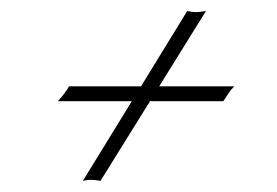

<svg xmlns="http://www.w3.org/2000/svg" viewBox="-20 -409 498 345"><path d="M128.9 -84 216.8 -227.1H84Q99.1 -244.1 104 -253.9H233.4L316.4 -389.2Q326.2 -387.2 332 -387.2Q337.9 -387.2 350.1 -389.2L266.1 -253.9H400.9Q394 -247.1 390.6 -241.2L381.3 -227.1H249.5L160.6 -84Q150.4 -85.9 143.6 -85.9Q136.7 -85.9 128.9 -84Z"/></svg>

Font: PinyonScript
Style: Regular
Weight: 400
Designer: Nicole Fally
Foundry: Nicole Fally
Version: Version 1.005